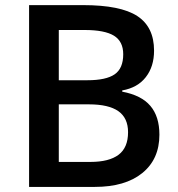

<svg xmlns="http://www.w3.org/2000/svg" viewBox="-20 -734 700 754"><path d="M94.2 -713.9H306.2Q453.6 -713.9 519.3 -670.9Q585 -627.9 585 -535.2Q585 -472.7 552.7 -431.2Q520.5 -389.6 460 -378.9V-374Q535.2 -359.9 570.6 -318.1Q606 -276.4 606 -205.1Q606 -108.9 538.8 -54.4Q471.7 0 352.1 0H94.2ZM210.9 -418.9H323.2Q396.5 -418.9 430.2 -442.1Q463.9 -465.3 463.9 -521Q463.9 -571.3 427.5 -593.8Q391.1 -616.2 312 -616.2H210.9ZM210.9 -324.2V-98.1H335Q408.2 -98.1 445.6 -126.2Q482.9 -154.3 482.9 -214.8Q482.9 -270.5 444.8 -297.4Q406.7 -324.2 329.1 -324.2Z"/></svg>

Font: TypoPRO Open Sans
Style: Regular
Weight: 600
Foundry: Ascender Corporation
Version: Version 1.10